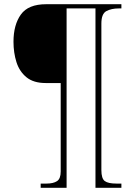

<svg xmlns="http://www.w3.org/2000/svg" viewBox="-20 -780 645 911"><path d="M173 111V91H201Q233 91 250.5 79.5Q268 68 268 34V-386H197Q139 -386 105.5 -413.5Q72 -441 58 -485.5Q44 -530 44 -582Q44 -662 79 -711Q114 -760 199 -760H556V-740H543Q509 -740 485 -727.5Q461 -715 461 -668V27Q461 67 477 79Q493 91 532 91H556V111H433V-740H296V111Z"/></svg>

Font: Noto Serif Tamil Thin
Style: Regular
Weight: 100
Designer: Indian Type Foundry, Tom Grace, and the Monotype Design Team
Foundry: Monotype Imaging Inc.
Version: Version 2.004; ttfautohint (v1.8.4.7-5d5b)